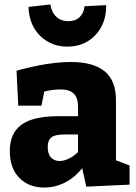

<svg xmlns="http://www.w3.org/2000/svg" viewBox="-20 -828 608 861"><path d="M500 -84 477 -118 561 -86V0L367 9L346 -86L356 -83Q320 -35 274.5 -11Q229 13 178 13Q109 13 66.5 -30.5Q24 -74 24 -150Q24 -206 48.5 -240.5Q73 -275 121 -291Q169 -307 241 -307H339L330 -297V-348Q330 -390 310.5 -408.5Q291 -427 251 -427Q233 -427 211.5 -424Q190 -421 166 -414L181 -431L166 -354H62L54 -511Q127 -531 187.5 -540.5Q248 -550 298 -550Q398 -550 449 -508.5Q500 -467 500 -379ZM194 -169Q194 -137 209 -121.5Q224 -106 247 -106Q268 -106 291.5 -118Q315 -130 336 -152L330 -129V-236L340 -225H269Q227 -225 210.5 -212Q194 -199 194 -169ZM282 -619Q232 -619 193 -642Q154 -665 131.5 -705Q109 -745 108 -797L206 -808Q211 -773 232.5 -753Q254 -733 286 -733Q318 -733 337 -751Q356 -769 359 -800L456 -805Q457 -751 435 -709Q413 -667 373.5 -643Q334 -619 282 -619Z"/></svg>

Font: Bitter Thin ExtraBold
Style: Regular
Weight: 800
Version: Version 3.020